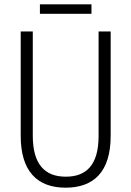

<svg xmlns="http://www.w3.org/2000/svg" viewBox="-20 -860 609 890"><path d="M404 -840H165V-796H404ZM493 -230V-714H437V-230C437 -96 381 -41 285 -41C187 -41 132 -99 132 -231V-714H76V-230C76 -69 150 10 284 10C414 10 493 -63 493 -230Z"/></svg>

Font: Noto Sans Malayalam Condensed Light
Style: Regular
Weight: 300
Width: 3
Designer: Jelle Bosma - Monotype Design Team
Foundry: Monotype Imaging Inc.
Version: Version 2.104